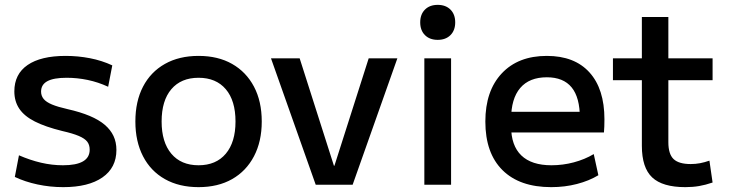

<svg xmlns="http://www.w3.org/2000/svg" viewBox="-20 -760 3002 790"><path d="M240 10Q186 10 134.5 -1Q83 -12 41 -32L58 -121Q104 -101 149 -90.5Q194 -80 239 -80Q294 -80 321.5 -96Q349 -112 349 -144Q349 -164 339 -177Q329 -190 304.5 -200.5Q280 -211 236 -221Q167 -238 123.5 -260Q80 -282 59.5 -312.5Q39 -343 39 -384Q39 -455 93.5 -492.5Q148 -530 250 -530Q301 -530 350 -520.5Q399 -511 442 -491L425 -403Q384 -422 341 -431Q298 -440 254 -440Q201 -440 175 -426Q149 -412 149 -383Q149 -366 159.5 -353Q170 -340 194 -330Q218 -320 258 -311Q311 -299 349 -283Q387 -267 411 -246.5Q435 -226 447 -200.5Q459 -175 459 -143Q459 -70 401.5 -30Q344 10 240 10Z M797 10Q717 10 658.5 -23Q600 -56 568.5 -117Q537 -178 537 -260Q537 -343 568.5 -403.5Q600 -464 658.5 -497Q717 -530 797 -530Q877 -530 935 -497Q993 -464 1025 -403.5Q1057 -343 1057 -260Q1057 -178 1025 -117Q993 -56 935 -23Q877 10 797 10ZM797 -80Q869 -80 909 -127.5Q949 -175 949 -260Q949 -346 909 -393Q869 -440 797 -440Q725 -440 685 -393Q645 -346 645 -260Q645 -175 685 -127.5Q725 -80 797 -80Z M1279 0 1095 -520H1213L1354 -78H1356L1497 -520H1615L1431 0Z M1726 0V-520H1836V0ZM1781 -596Q1748 -596 1728.5 -615.5Q1709 -635 1709 -668Q1709 -701 1728.5 -720.5Q1748 -740 1781 -740Q1814 -740 1833.5 -720.5Q1853 -701 1853 -668Q1853 -635 1833.5 -615.5Q1814 -596 1781 -596Z M2248 10Q2118 10 2047.5 -60Q1977 -130 1977 -260Q1977 -386 2044.5 -458Q2112 -530 2230 -530Q2344 -530 2405.5 -462Q2467 -394 2467 -269Q2467 -256 2466.5 -240Q2466 -224 2465 -215H2037V-300H2383L2366 -274Q2366 -359 2332 -400.5Q2298 -442 2230 -442Q2158 -442 2120.5 -398Q2083 -354 2083 -270V-240Q2083 -161 2125 -120.5Q2167 -80 2249 -80Q2296 -80 2341 -92Q2386 -104 2423 -126L2442 -39Q2404 -16 2354 -3Q2304 10 2248 10Z M2800 10Q2706 10 2663.5 -30Q2621 -70 2621 -160V-430H2502V-520H2621V-690H2730V-520H2912V-430H2730V-175Q2730 -126 2751.5 -105.5Q2773 -85 2822 -85Q2842 -85 2860.5 -88.5Q2879 -92 2899 -99L2912 -9Q2883 1 2856.5 5.5Q2830 10 2800 10Z"/></svg>

Font: M PLUS 2 Thin Medium
Style: Regular
Weight: 500
Version: Version 1.001